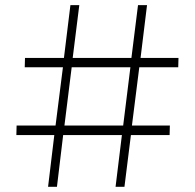

<svg xmlns="http://www.w3.org/2000/svg" viewBox="-20 -719 751 739"><path d="M43 -199.2 43.9 -235.8H193.8L222.2 -460H75.2L76.2 -496.1H226.1L251 -699.2H285.2L259.8 -496.1H485.8L511.2 -699.2H545.9L521 -496.1H667L666 -460H516.1L487.8 -235.8H633.8L632.8 -199.2H483.9L459 0H424.8L449.2 -199.2H223.1L199.2 0H165L189 -199.2ZM228 -235.8H454.1L481.9 -460H255.9Z"/></svg>

Font: Trueno UltraLight
Style: Regular
Weight: 250
Designer: Julieta Ulanovsky
Foundry: Julieta Ulanovsky
Version: Version 3.001b | FøM Fix